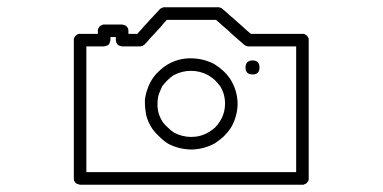

<svg xmlns="http://www.w3.org/2000/svg" viewBox="-20 -761 1040 522"><path d="M374 -478.5Q374 -481.4 374 -485.4Q374 -488.3 374 -491.2Q376 -505.9 380.9 -518.6Q384.8 -531.2 392.6 -543.9Q400.4 -556.6 411.1 -566.4Q421.9 -577.1 434.6 -585Q463.9 -602.5 498 -602.5Q532.2 -602.5 562.5 -586.9Q575.2 -579.1 585.9 -569.3Q596.7 -559.6 605.5 -546.9Q625 -516.6 626 -480.5Q626 -444.3 607.4 -413.1Q599.6 -401.4 588.9 -390.6Q578.1 -380.9 565.4 -372.1Q536.1 -355.5 502 -354.5Q467.8 -354.5 437.5 -370.1Q424.8 -377.9 414.1 -388.7Q403.3 -398.4 394.5 -410.2Q380.9 -430.7 377 -450.2Q374 -468.8 374 -478.5ZM408.2 -478.5Q408.2 -476.6 408.2 -474.6Q408.2 -472.7 408.2 -470.7Q409.2 -460 412.1 -450.2Q416 -439.5 421.9 -429.7Q428.7 -420.9 436.5 -414.1Q444.3 -406.2 453.1 -400.4Q475.6 -388.7 500 -388.7Q525.4 -388.7 546.9 -401.4Q556.6 -407.2 564.5 -414.1Q572.3 -421.9 578.1 -431.6Q591.8 -453.1 591.8 -479.5Q591.8 -505.9 578.1 -527.3Q571.3 -536.1 563.5 -543.9Q555.7 -550.8 545.9 -556.6Q524.4 -568.4 499 -568.4Q474.6 -568.4 452.1 -556.6Q443.4 -550.8 435.5 -543Q427.7 -535.2 420.9 -526.4Q419.9 -524.4 414.1 -510.7Q408.2 -498 408.2 -478.5ZM802.7 -668.9Q803.7 -668.9 805.7 -668.9Q807.6 -668 808.6 -668Q810.5 -667 811.5 -666Q813.5 -665 814.5 -664.1Q815.4 -663.1 816.4 -661.1Q817.4 -660.2 818.4 -658.2Q819.3 -656.2 819.3 -654.3Q819.3 -652.3 819.3 -652.3Q819.3 -633.8 819.3 -614.3Q819.3 -595.7 819.3 -577.1Q819.3 -550.8 819.3 -525.4Q819.3 -499 819.3 -472.7Q819.3 -452.1 819.3 -431.6Q819.3 -411.1 819.3 -390.6Q819.3 -338.9 819.3 -338.9Q819.3 -338.9 819.3 -276.4Q819.3 -274.4 819.3 -272.5Q818.4 -271.5 818.4 -269.5Q817.4 -267.6 816.4 -266.6Q815.4 -265.6 814.5 -263.7Q813.5 -262.7 811.5 -261.7Q810.5 -260.7 808.6 -260.7Q806.6 -258.8 804.7 -258.8Q802.7 -258.8 802.7 -258.8Q729.5 -258.8 656.2 -258.8Q583 -258.8 510.7 -258.8Q461.9 -258.8 414.1 -258.8Q366.2 -258.8 318.4 -258.8Q258.8 -258.8 259.8 -258.8Q260.7 -258.8 197.3 -258.8Q196.3 -258.8 194.3 -259.8Q192.4 -259.8 191.4 -260.7Q189.5 -260.7 188.5 -261.7Q186.5 -262.7 185.5 -263.7Q184.6 -265.6 183.6 -266.6Q182.6 -267.6 181.6 -269.5Q180.7 -272.5 180.7 -274.4Q180.7 -276.4 180.7 -276.4Q180.7 -321.3 180.7 -367.2Q180.7 -412.1 180.7 -458Q180.7 -477.5 180.7 -497.1Q180.7 -517.6 180.7 -537.1Q180.7 -588.9 180.7 -588.9Q180.7 -588.9 180.7 -652.3Q180.7 -653.3 180.7 -655.3Q181.6 -657.2 181.6 -658.2Q182.6 -660.2 183.6 -661.1Q184.6 -663.1 185.5 -664.1Q186.5 -665 188.5 -666Q189.5 -667 191.4 -668Q193.4 -668.9 195.3 -668.9Q197.3 -668.9 197.3 -668.9Q209 -668.9 220.7 -668.9Q232.4 -668.9 243.2 -668.9Q244.1 -668.9 245.1 -668.9Q245.1 -668.9 246.1 -668.9Q246.1 -668.9 246.1 -669.9Q246.1 -669.9 246.1 -669.9Q246.1 -672.9 246.1 -672.9Q246.1 -672.9 246.1 -676.8Q246.1 -678.7 246.1 -680.7Q247.1 -681.6 247.1 -683.6Q248 -685.5 249 -686.5Q250 -687.5 251 -689.5Q252 -690.4 253.9 -691.4Q254.9 -692.4 256.8 -692.4Q258.8 -694.3 260.7 -694.3Q262.7 -694.3 262.7 -694.3Q268.6 -694.3 274.4 -694.3Q280.3 -694.3 286.1 -694.3Q289.1 -694.3 292 -694.3Q294.9 -694.3 298.8 -694.3Q304.7 -694.3 304.7 -694.3Q304.7 -694.3 311.5 -694.3Q313.5 -694.3 315.4 -693.4Q317.4 -693.4 318.4 -692.4Q320.3 -692.4 321.3 -691.4Q323.2 -690.4 324.2 -689.5Q325.2 -687.5 326.2 -686.5Q327.1 -685.5 328.1 -683.6Q329.1 -680.7 329.1 -678.7Q329.1 -676.8 329.1 -676.8Q329.1 -674.8 329.1 -672.9Q329.1 -670.9 329.1 -668.9Q334 -668.9 338.9 -668.9Q343.8 -668.9 348.6 -668.9Q349.6 -668.9 350.6 -668.9Q352.5 -668.9 353.5 -668.9Q355.5 -670.9 357.4 -673.8Q359.4 -675.8 362.3 -678.7Q368.2 -685.5 374 -692.4Q380.9 -699.2 386.7 -706.1Q399.4 -719.7 399.4 -719.7Q399.4 -719.7 414.1 -735.4Q414.1 -736.3 415 -736.3Q416 -737.3 416 -737.3Q417 -738.3 418 -738.3Q418.9 -739.3 419.9 -739.3Q419.9 -740.2 420.9 -740.2Q421.9 -740.2 422.9 -740.2Q423.8 -741.2 424.8 -741.2Q426.8 -741.2 426.8 -741.2Q444.3 -741.2 461.9 -741.2Q479.5 -741.2 497.1 -741.2Q508.8 -741.2 520.5 -741.2Q532.2 -741.2 543.9 -741.2Q558.6 -741.2 558.6 -741.2Q558.6 -741.2 573.2 -741.2Q574.2 -741.2 575.2 -741.2Q576.2 -741.2 576.2 -741.2Q577.1 -740.2 578.1 -740.2Q578.1 -740.2 579.1 -740.2Q580.1 -740.2 580.1 -739.3Q581.1 -739.3 582 -739.3Q582 -738.3 583 -738.3Q584 -737.3 584 -737.3Q589.8 -732.4 595.7 -727.5Q601.6 -721.7 607.4 -716.8Q615.2 -710.9 622.1 -704.1Q629.9 -697.3 637.7 -690.4Q649.4 -679.7 649.4 -679.7Q649.4 -679.7 662.1 -668.9Q671.9 -668.9 682.6 -668.9Q692.4 -668.9 703.1 -668.9Q718.8 -668.9 734.4 -668.9Q751 -668.9 766.6 -668.9Q770.5 -668.9 775.4 -668.9Q779.3 -668.9 784.2 -668.9Q788.1 -668.9 793 -668.9Q797.9 -668.9 802.7 -668.9ZM785.2 -293Q785.2 -317.4 785.2 -341.8Q785.2 -366.2 785.2 -390.6Q785.2 -411.1 785.2 -431.6Q785.2 -452.1 785.2 -472.7Q785.2 -513.7 785.2 -553.7Q785.2 -594.7 785.2 -634.8Q780.3 -634.8 776.4 -634.8Q771.5 -634.8 766.6 -634.8Q751 -634.8 734.4 -634.8Q718.8 -634.8 703.1 -634.8Q694.3 -634.8 685.5 -634.8Q677.7 -634.8 668.9 -634.8Q667 -634.8 665 -634.8Q662.1 -634.8 660.2 -634.8Q656.2 -634.8 656.2 -634.8Q656.2 -634.8 655.3 -634.8Q654.3 -634.8 653.3 -634.8Q653.3 -634.8 652.3 -635.7Q651.4 -635.7 650.4 -635.7Q650.4 -635.7 649.4 -635.7Q648.4 -636.7 647.5 -636.7Q647.5 -636.7 646.5 -637.7Q645.5 -637.7 645.5 -638.7Q644.5 -638.7 643.6 -639.6Q627.9 -653.3 627.9 -653.3Q627.9 -653.3 614.3 -665Q607.4 -671.9 599.6 -678.7Q592.8 -684.6 585 -691.4Q581.1 -695.3 576.2 -699.2Q572.3 -703.1 567.4 -707Q561.5 -707 555.7 -707Q549.8 -707 543.9 -707Q532.2 -707 520.5 -707Q508.8 -707 497.1 -707Q481.4 -707 465.8 -707Q450.2 -707 433.6 -707Q428.7 -701.2 422.9 -695.3Q418 -688.5 412.1 -682.6Q406.2 -675.8 399.4 -668.9Q393.6 -662.1 386.7 -655.3Q386.7 -655.3 382.8 -650.4Q378.9 -646.5 377.9 -644.5Q377 -644.5 376 -643.6Q376 -642.6 375 -642.6Q374 -640.6 374 -640.6Q374 -640.6 374 -640.6Q373 -639.6 372.1 -639.6Q372.1 -638.7 371.1 -638.7Q370.1 -637.7 369.1 -637.7Q369.1 -636.7 368.2 -636.7Q367.2 -635.7 366.2 -635.7Q365.2 -635.7 364.3 -635.7Q363.3 -634.8 362.3 -634.8Q362.3 -634.8 361.3 -634.8Q357.4 -634.8 354.5 -634.8Q351.6 -634.8 348.6 -634.8Q342.8 -634.8 337.9 -634.8Q332 -634.8 327.1 -634.8Q324.2 -634.8 322.3 -634.8Q319.3 -634.8 316.4 -634.8Q315.4 -634.8 315.4 -634.8Q314.5 -634.8 313.5 -634.8Q312.5 -634.8 312.5 -634.8Q311.5 -635.7 311.5 -634.8Q310.5 -634.8 308.6 -635.7Q306.6 -635.7 305.7 -636.7Q303.7 -636.7 302.7 -637.7Q300.8 -638.7 299.8 -639.6Q298.8 -641.6 297.9 -642.6Q296.9 -643.6 295.9 -645.5Q295.9 -647.5 295.9 -648.4Q294.9 -650.4 294.9 -652.3Q294.9 -653.3 294.9 -655.3Q294.9 -657.2 294.9 -659.2Q294.9 -659.2 294.9 -659.2Q294.9 -660.2 294.9 -660.2Q293 -660.2 290 -660.2Q288.1 -660.2 286.1 -660.2Q284.2 -660.2 283.2 -660.2Q281.2 -660.2 280.3 -660.2Q280.3 -659.2 280.3 -657.2Q280.3 -656.2 280.3 -654.3Q280.3 -652.3 280.3 -652.3Q280.3 -652.3 280.3 -652.3Q280.3 -650.4 279.3 -648.4Q279.3 -647.5 278.3 -645.5Q278.3 -643.6 277.3 -642.6Q276.4 -641.6 275.4 -639.6Q273.4 -638.7 272.5 -637.7Q270.5 -636.7 269.5 -636.7Q267.6 -635.7 266.6 -635.7Q264.6 -635.7 262.7 -634.8Q261.7 -634.8 260.7 -634.8Q259.8 -634.8 259.8 -634.8Q255.9 -634.8 251 -634.8Q247.1 -634.8 243.2 -634.8Q236.3 -634.8 229.5 -634.8Q221.7 -634.8 214.8 -634.8Q214.8 -584 214.8 -584Q214.8 -584 214.8 -537.1Q214.8 -517.6 214.8 -497.1Q214.8 -477.5 214.8 -458Q214.8 -417 214.8 -375Q214.8 -334 214.8 -293Q240.2 -293 266.6 -293Q292 -293 318.4 -293Q366.2 -293 414.1 -293Q461.9 -293 510.7 -293Q561.5 -293 612.3 -293Q662.1 -293 712.9 -293Q731.4 -293 749 -293Q767.6 -293 785.2 -293ZM667 -596.7Q685.5 -596.7 685.5 -577.1Q685.5 -558.6 667 -558.6Q647.5 -558.6 647.5 -577.1Q647.5 -596.7 667 -596.7Z"/></svg>

Font: LetsEatIcons
Style: Regular
Weight: 400
Designer: Swedish Technologies
Foundry: Swedish Technologies
Version: Version 1.26.0